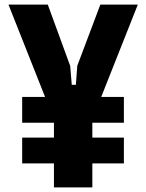

<svg xmlns="http://www.w3.org/2000/svg" viewBox="-20 -820 640 840"><path d="M77 -283V-396H522V-283ZM77 -105V-218H522V-105ZM189 -800 287 -532 294 -449H312L318 -532L419 -800H583L384 -298V0H216V-298L17 -800Z"/></svg>

Font: Martian Mono Condensed
Style: Bold
Weight: 700
Width: 3
Designer: Roman Shamin
Foundry: Evil Martians
Version: Version 1.000